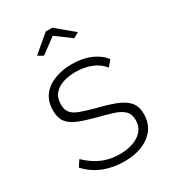

<svg xmlns="http://www.w3.org/2000/svg" viewBox="-180 -827 839 935"><g transform="rotate(-30 239.5 -360.0)"><path d="M242 10Q180 10 127 -11Q74 -32 34 -75L57 -110Q100 -69 144 -50.5Q188 -32 240 -32Q307 -32 348.5 -60Q390 -88 390 -138Q390 -172 370.5 -190.5Q351 -209 314.5 -220.5Q278 -232 226 -245Q173 -259 136.5 -274Q100 -289 82 -313Q64 -337 64 -378Q64 -429 89.5 -462.5Q115 -496 158.5 -512.5Q202 -529 255 -529Q316 -529 361.5 -509Q407 -489 431 -456L404 -424Q379 -456 339 -471.5Q299 -487 251 -487Q215 -487 183 -477Q151 -467 131.5 -444.5Q112 -422 112 -384Q112 -354 126.5 -337Q141 -320 170 -309.5Q199 -299 242 -287Q303 -272 347 -256Q391 -240 415 -214.5Q439 -189 439 -143Q439 -72 385 -31Q331 10 242 10ZM130 -649 226 -730H263L360 -649L330 -632L245 -695L160 -632Z"/></g></svg>

Font: Raleway Thin Light
Style: Regular
Weight: 300
Version: Version 4.026